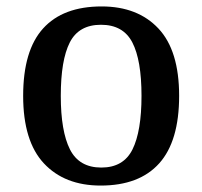

<svg xmlns="http://www.w3.org/2000/svg" viewBox="-20 -567 629 597"><path d="M293 10Q181 10 116.5 -59Q52 -128 52 -269Q52 -410 114 -478.5Q176 -547 296 -547Q408 -547 472.5 -478.5Q537 -410 537 -269Q537 -128 475 -59Q413 10 293 10ZM295 -46Q364 -46 392 -102.5Q420 -159 420 -269Q420 -380 391.5 -435Q363 -490 294 -490Q225 -490 197 -435Q169 -380 169 -269Q169 -159 197.5 -102.5Q226 -46 295 -46Z"/></svg>

Font: Noto Naskh Arabic Medium
Style: Regular
Weight: 500
Designer: Monotype Design Team, David Williams, Mohamad Dakak and Nizar Qandah
Foundry: Monotype Imaging Inc.
Version: Version 2.016